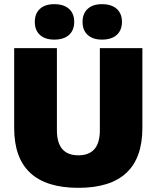

<svg xmlns="http://www.w3.org/2000/svg" viewBox="-20 -891 751 921"><path d="M663 -660V-277Q663 10 356 10Q48 10 48 -277V-660H253V-266Q253 -146 356 -146Q459 -146 459 -266V-660ZM240 -871Q286 -871 311 -848.5Q336 -826 336 -786Q336 -746 311 -723.5Q286 -701 240 -701Q196 -701 171.5 -723.5Q147 -746 147 -786Q147 -826 171.5 -848.5Q196 -871 240 -871ZM469 -871Q515 -871 540 -848.5Q565 -826 565 -786Q565 -746 540 -723.5Q515 -701 469 -701Q425 -701 400.5 -723.5Q376 -746 376 -786Q376 -826 400.5 -848.5Q425 -871 469 -871Z"/></svg>

Font: Work Sans ExtraBold
Style: Regular
Weight: 800
Designer: Wei Huang
Foundry: Wei Huang
Version: Version 2.012; ttfautohint (v1.8.3)